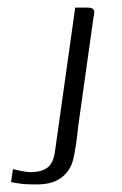

<svg xmlns="http://www.w3.org/2000/svg" viewBox="-20 -480 319 503"><path d="M185 -150Q183 -129 179 -101Q175 -73 170 -56Q165 -40 153.5 -26.5Q142 -13 125 -5.5Q108 2 84 3Q73 3 61 3Q49 3 36 1.5Q23 0 9 -3L14 -37Q21 -35 36 -32Q51 -29 59 -29Q89 -29 104.5 -41Q120 -53 124 -83L177 -460H210Q219 -460 223 -457Q227 -454 227 -448.5Q227 -443 225 -435Z"/></svg>

Font: Genos Light
Style: Italic
Weight: 300
Italic angle: -8°
Designer: Robert E. Leuschke
Foundry: Robert E. Leuschke
Version: Version 1.010